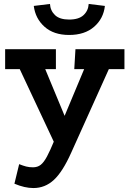

<svg xmlns="http://www.w3.org/2000/svg" viewBox="-20 -703 656 972"><path d="M149 249Q127 249 103 243.5Q79 238 53 227L77 128Q97 136 112.5 140Q128 144 147 144Q170 144 186 131.5Q202 119 218 89Q234 59 255 8L406 -353H356L362 -454H610V-353H531L340 71Q297 167 252.5 208Q208 249 149 249ZM276 65 80 -353H6V-454H263V-353H209L336 -47ZM330 -526Q252 -526 205.5 -567.5Q159 -609 151 -673L233 -683Q235 -649 258.5 -626.5Q282 -604 330 -604Q379 -604 403 -626.5Q427 -649 429 -683L511 -673Q504 -609 456.5 -567.5Q409 -526 330 -526Z"/></svg>

Font: Podkova ExtraBold
Style: Regular
Weight: 800
Designer: Ilya Yudin
Foundry: Cyreal (www.cyreal.org)
Version: Version 2.103